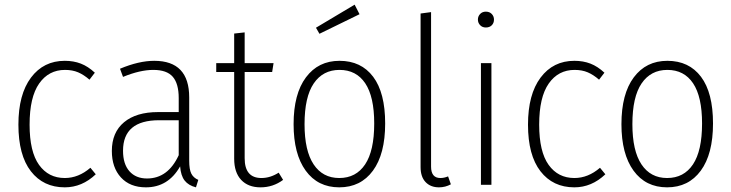

<svg xmlns="http://www.w3.org/2000/svg" viewBox="-20 -793 3139 824"><path d="M387 -481 364 -451Q340 -472 315.5 -482.5Q291 -493 259 -493Q189 -493 148 -434.5Q107 -376 107 -258Q107 -142 147.5 -85.5Q188 -29 258 -29Q317 -29 368 -73L391 -45Q332 11 258 11Q166 11 112.5 -58Q59 -127 59 -258Q59 -388 113 -460Q167 -532 258 -532Q296 -532 327 -520Q358 -508 387 -481Z M831 -21 821 11Q789 3 772.5 -18Q756 -39 753 -79Q702 11 606 11Q538 11 499 -31.5Q460 -74 460 -145Q460 -225 512.5 -268.5Q565 -312 658 -312H747V-372Q747 -434 721.5 -463.5Q696 -493 638 -493Q581 -493 508 -463L495 -498Q576 -532 642 -532Q792 -532 792 -375V-103Q792 -66 801 -48Q810 -30 831 -21ZM747 -127V-277H663Q508 -277 508 -146Q508 -89 535.5 -58Q563 -27 611 -27Q701 -27 747 -127Z M1195 -21Q1152 11 1098 11Q1045 11 1015 -21Q985 -53 985 -112V-484H908V-522H985V-649L1030 -654V-522H1154L1148 -484H1030V-114Q1030 -29 1102 -29Q1140 -29 1176 -52Z M1633 -263Q1633 -132 1580.5 -60.5Q1528 11 1436 11Q1344 11 1292 -60.5Q1240 -132 1240 -260Q1240 -390 1293 -461Q1346 -532 1437 -532Q1530 -532 1581.5 -463.5Q1633 -395 1633 -263ZM1287 -260Q1287 -146 1326 -87.5Q1365 -29 1436 -29Q1508 -29 1547 -87.5Q1586 -146 1586 -263Q1586 -378 1547.5 -435.5Q1509 -493 1437 -493Q1366 -493 1326.5 -435Q1287 -377 1287 -260ZM1502 -773 1523 -732 1351 -648 1336 -674Z M1785 -76V-735L1830 -741V-78Q1830 -29 1870 -29Q1886 -29 1903 -36L1915 -2Q1891 11 1864 11Q1828 11 1806.5 -11.5Q1785 -34 1785 -76Z M2089 -522V0H2044V-522ZM2100 -709Q2100 -694 2090.5 -684.5Q2081 -675 2065 -675Q2050 -675 2040.5 -685Q2031 -695 2031 -709Q2031 -723 2040.5 -733Q2050 -743 2065 -743Q2081 -743 2090.5 -733Q2100 -723 2100 -709Z M2574 -481 2551 -451Q2527 -472 2502.5 -482.5Q2478 -493 2446 -493Q2376 -493 2335 -434.5Q2294 -376 2294 -258Q2294 -142 2334.5 -85.5Q2375 -29 2445 -29Q2504 -29 2555 -73L2578 -45Q2519 11 2445 11Q2353 11 2299.5 -58Q2246 -127 2246 -258Q2246 -388 2300 -460Q2354 -532 2445 -532Q2483 -532 2514 -520Q2545 -508 2574 -481Z M3040 -263Q3040 -132 2987.5 -60.5Q2935 11 2843 11Q2751 11 2699 -60.5Q2647 -132 2647 -260Q2647 -390 2700 -461Q2753 -532 2844 -532Q2937 -532 2988.5 -463.5Q3040 -395 3040 -263ZM2694 -260Q2694 -146 2733 -87.5Q2772 -29 2843 -29Q2915 -29 2954 -87.5Q2993 -146 2993 -263Q2993 -378 2954.5 -435.5Q2916 -493 2844 -493Q2773 -493 2733.5 -435Q2694 -377 2694 -260Z"/></svg>

Font: Fira Sans Condensed ExtraLight
Style: Regular
Weight: 275
Width: 3
Designer: Carrois Corporate & Edenspiekermann AG
Foundry: Carrois Corporate GbR & Edenspiekermann AG
Version: Version 4.203